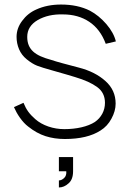

<svg xmlns="http://www.w3.org/2000/svg" viewBox="-20 -598 572 846"><path d="M446 -405Q422 -469.5 373.2 -502Q324.5 -534.5 257.5 -534.5Q193 -536.5 146 -509.5Q100 -482.5 100 -435.5Q100 -414.5 106.5 -398.8Q113 -383 126 -371Q139 -359 159.2 -350Q179.5 -341 207.5 -333.5Q223.5 -328 253.5 -319.8Q283.5 -311.5 328 -300Q399.5 -281.5 444.5 -241Q489.5 -201 489.5 -141.5Q489.5 -108.5 471 -75Q453.5 -42 423 -23Q365 14.5 265.5 14.5Q220 14.5 180.8 2Q141.5 -10.5 104 -40.5Q85.5 -54.5 68 -79Q59.5 -91 53 -102.8Q46.5 -114.5 41.5 -126L83.5 -145Q92.5 -122.5 104.5 -106Q116.5 -89.5 135.5 -73Q159.5 -52 193.2 -40.5Q227 -29 263.5 -29Q283 -29 302 -31Q321 -33 338.5 -37Q356 -41 371.2 -47Q386.5 -53 398 -60.5Q419 -75 430.8 -97Q442.5 -119 442.5 -145Q442.5 -189.5 408 -214.5Q391 -227 366.8 -238Q342.5 -249 310.5 -258.5Q299.5 -262 273.8 -269.5Q248 -277 207.5 -288.5Q186.5 -294 170.8 -299.2Q155 -304.5 143.5 -308.5Q122 -317 98 -336.5Q75 -355 64 -381Q53 -407 53 -435.5Q53 -473.5 77.5 -506Q102 -539.5 139.5 -556Q187.5 -578 249 -578Q322 -578 376 -551Q415.5 -530 448.5 -492Q481.5 -453.5 490.5 -415.5ZM239.5 228V197Q251 197 262.5 186.5Q274 175.5 272 156.5H239.5V94H302V156.5Q302 193 282 210Q262.5 228 239.5 228Z"/></svg>

Font: Russisch Sans ExtraLight
Style: Regular
Weight: 200
Width: 4
Designer: Michael Sharanda (font) & Cristiano Sobral (main changes)
Foundry: Michael Sharanda
Version: Version 2.00;September 8, 2020;FontCreator 13.0.0.2681 64-bi